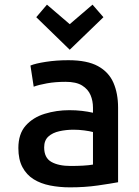

<svg xmlns="http://www.w3.org/2000/svg" viewBox="-20 -794 600 826"><path d="M281 12Q236 12 195.5 4Q155 -4 124.5 -23Q94 -42 76.5 -75Q59 -108 59 -157Q59 -218 90.5 -253.5Q122 -289 172.5 -304.5Q223 -320 278 -320Q307 -320 332.5 -317Q358 -314 380 -309V-331Q380 -360 369.5 -385Q359 -410 333.5 -426Q308 -442 262 -442Q218 -442 182 -435.5Q146 -429 125 -421L111 -512Q132 -521 177.5 -528Q223 -535 274 -535Q355 -535 401.5 -509.5Q448 -484 468 -438Q488 -392 488 -331V-10Q456 -4 400.5 4Q345 12 281 12ZM284 -80Q313 -80 338.5 -81.5Q364 -83 380 -86V-226Q365 -230 342 -233Q319 -236 296 -236Q265 -236 235.5 -229.5Q206 -223 188 -206.5Q170 -190 170 -160Q170 -115 201 -97.5Q232 -80 284 -80ZM280 -580 136 -720 182 -774 280 -690 378 -774 425 -720Z"/></svg>

Font: Ubuntu Sans Mono Medium
Style: Regular
Weight: 500
Monospace: yes
Designer: Dalton Maag Ltd
Foundry: Dalton Maag Ltd
Version: Version 1.006